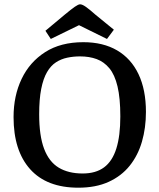

<svg xmlns="http://www.w3.org/2000/svg" viewBox="-20 -857 739 892"><path d="M344 15Q197 15 120 -71Q43 -157 43 -313Q43 -412 80.5 -490.5Q118 -569 190 -615Q262 -661 367 -661Q459 -661 524 -623Q589 -585 623.5 -512.5Q658 -440 658 -337Q658 -263 639.5 -199Q621 -135 582.5 -87Q544 -39 484.5 -12Q425 15 344 15ZM364 -51Q425 -51 463.5 -79.5Q502 -108 520.5 -167Q539 -226 539 -316Q539 -401 526 -455.5Q513 -510 488 -540Q463 -570 429 -582.5Q395 -595 352 -595Q321 -595 292.5 -589Q264 -583 240 -567.5Q216 -552 198.5 -522Q181 -492 171.5 -444Q162 -396 162 -326Q162 -226 185 -165.5Q208 -105 253 -78Q298 -51 364 -51ZM216 -676 191 -714 282 -790Q311 -814 327.5 -825.5Q344 -837 352 -837Q362 -837 378.5 -825.5Q395 -814 422 -790L509 -719L477 -676L347 -740Z"/></svg>

Font: Faustina Light Medium
Style: Regular
Weight: 500
Version: Version 1.200